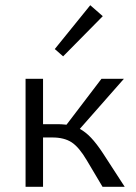

<svg xmlns="http://www.w3.org/2000/svg" viewBox="-20 -716 521 736"><path d="M222 -500 190 -528 326 -696 374 -654ZM458 0H373L313 -101Q283 -152 254.5 -170.5Q226 -189 181 -189H145V0H78V-414H145V-240H203Q215 -240 235 -238L369 -414H455L286 -222Q308 -210 329 -188Q350 -166 375 -128Z"/></svg>

Font: Ysabeau Infant
Style: Regular
Weight: 400
Designer: Christian Thalmann (Catharsis Fonts)
Version: Version 0.003